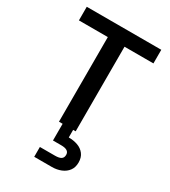

<svg xmlns="http://www.w3.org/2000/svg" viewBox="-229 -810 1048 1185"><g transform="rotate(30 295.5 -218.0)"><path d="M236 0V-603H30V-700H561V-603H355V0ZM212 264V194H320Q349 194 363 185Q377 176 377 155Q377 137 363 128Q349 119 320 119H262V-5H337V54Q372 54 401.5 64.5Q431 75 449 98.5Q467 122 467 158Q467 193 449.5 216.5Q432 240 402.5 252Q373 264 338 264Z"/></g></svg>

Font: DM Sans 9pt SemiBold
Style: Regular
Weight: 600
Version: Version 4.004;gftools[0.9.30]